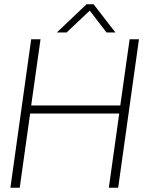

<svg xmlns="http://www.w3.org/2000/svg" viewBox="-20 -885 720 905"><path d="M635 -700 537 0H493L542 -350H122L73 0H29L127 -700H171L127 -388H547L591 -700ZM388 -865H421L524 -732H482L403 -835L294 -732H248Z"/></svg>

Font: Krub ExtraLight
Style: Italic
Weight: 275
Italic angle: -8°
Designer: Ekaluck Peanpanawate
Foundry: Cadson Demak Co.,Ltd.
Version: Version 1.000; ttfautohint (v1.6)